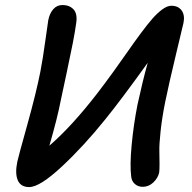

<svg xmlns="http://www.w3.org/2000/svg" viewBox="-20 -737 770 771"><path d="M97.2 14.2Q63 14.2 51.3 -13.4Q39.6 -41 49.8 -88.9Q53.2 -105.5 89.1 -234.1Q125 -362.8 142.1 -449.2Q152.3 -502 162.1 -574Q171.9 -646 173.8 -655.8Q179.2 -683.1 193.8 -700Q208.5 -716.8 231 -716.8Q258.8 -716.8 275.1 -699.5Q291.5 -682.1 286.1 -645Q281.7 -612.3 272.5 -564.7Q263.2 -517.1 247.1 -441.9Q231 -366.7 225.1 -338.9Q210.4 -262.2 178.2 -151.9Q268.6 -230 371.1 -362.8Q400.9 -401.4 435.8 -449.7Q470.7 -498 494.9 -533Q519 -567.9 545.9 -604Q572.8 -640.1 592.5 -662.6Q612.3 -685.1 632.1 -699.5Q651.9 -713.9 668 -713.9Q695.8 -713.9 709.5 -694.8Q723.1 -675.8 716.8 -645Q714.4 -633.8 686.3 -517.1Q658.2 -400.4 643.1 -326.2Q630.4 -262.7 624.8 -209.5Q619.1 -156.2 619.9 -130.4Q620.6 -104.5 620.6 -78.6Q620.6 -52.7 619.1 -43.9Q614.3 -22 595.7 -4.4Q577.1 13.2 553.2 13.2Q534.7 13.2 521.7 2Q508.8 -9.3 506.8 -27.8Q501 -74.2 508.8 -156.2Q516.6 -238.3 532.2 -316.9Q552.7 -411.6 573.2 -484.9Q464.4 -333.5 402.8 -257.8Q317.4 -151.4 228.8 -68.6Q140.1 14.2 97.2 14.2Z"/></svg>

Font: Shantell Sans Normal
Style: Italic
Weight: 500
Italic angle: -11.31°
Designer: Stephen Nixon, Anya Danilova, Shantell Martin
Foundry: Arrow Type
Version: Version 1.006;[559af2be0]